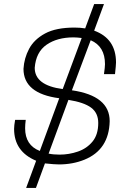

<svg xmlns="http://www.w3.org/2000/svg" viewBox="-20 -860 640 940"><path d="M287 -424 380 -674Q356 -677 340 -677Q260 -677 208 -641Q156 -605 150 -528Q150 -442 287 -424ZM156 60H108L157 -73Q49 -118 49 -229Q49 -245 54 -273H106Q103 -250 103 -232Q103 -149 175 -121L270 -379Q95 -402 95 -523Q98 -575 122.5 -621Q147 -667 200.5 -696Q254 -725 345 -725Q373 -725 397 -721L441 -840H489L441 -710Q548 -671 548 -554Q548 -542 543 -497H489Q494 -532 494 -546Q494 -633 424 -663L332 -418Q517 -391 517 -267Q514 -127 393 -78Q336 -55 269 -55Q247 -55 200 -60ZM272 -103Q318 -103 361.5 -118Q405 -133 433 -167Q461 -201 461 -258Q461 -307 426 -333Q391 -359 315 -371L218 -108Q241 -103 272 -103Z"/></svg>

Font: Tanohe Sans Light
Style: Italic
Weight: 300
Designer: Village Type and Design LLC & Cristiano Sobral
Foundry: Cooper Hewitt Smithsonian Design Museum
Version: Version 1.00;September 29, 2021;FontCreator 13.0.0.2655 64-b